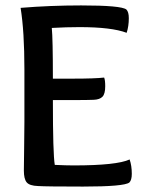

<svg xmlns="http://www.w3.org/2000/svg" viewBox="-20 -686 531 708"><path d="M171 -583Q175 -544 175 -396H250Q330 -396 364 -400Q368 -391 368 -368Q368 -340 358 -329.5Q348 -319 326 -318Q301 -317 259 -317H175Q175 -118 182 -78Q224 -76 251 -76Q411 -76 458 -98Q466 -75 466 -45Q466 -22 457 -13Q438 2 286 2Q150 2 120 0Q89 -1 78.5 -13.5Q68 -26 68 -57Q68 -76 69 -139Q70 -202 70 -236V-430Q70 -570 56 -657Q165 -666 279 -666Q427 -666 446 -651Q455 -642 455 -619Q455 -589 447 -565Q392 -586 273 -586Q225 -586 171 -583Z"/></svg>

Font: Overlock
Style: Bold
Weight: 700
Designer: Dario Muhafara
Foundry: Dario Manuel Muhafara
Version: Version 1.002